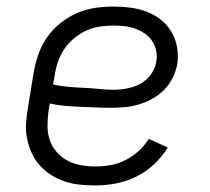

<svg xmlns="http://www.w3.org/2000/svg" viewBox="-20 -558 640 586"><path d="M271 8Q247 8 223 5.5Q199 3 177 -4.5Q155 -12 136 -24Q117 -36 102 -52.5Q87 -69 77.5 -89.5Q68 -110 63 -133Q58 -156 59.5 -180Q61 -204 65 -228L83 -338Q88 -366 97.5 -393Q107 -420 124 -444.5Q141 -469 165 -488Q189 -507 216 -518.5Q243 -530 271 -534Q299 -538 327 -538Q353 -538 379 -534.5Q405 -531 428.5 -522Q452 -513 471.5 -497.5Q491 -482 503.5 -460.5Q516 -439 520.5 -413.5Q525 -388 521 -362Q517 -341 507 -320.5Q497 -300 481 -284Q465 -268 445.5 -257Q426 -246 404.5 -239.5Q383 -233 361.5 -231Q340 -229 319 -229Q296 -229 272.5 -230Q249 -231 225.5 -232Q202 -233 178.5 -235Q155 -237 132 -242L128 -218Q125 -196 125 -173.5Q125 -151 132 -130.5Q139 -110 153 -94Q167 -78 185.5 -68Q204 -58 226 -54Q248 -50 271 -50Q294 -50 317 -54Q340 -58 362 -69Q384 -80 402.5 -96.5Q421 -113 434 -134L492 -108Q475 -80 450 -56.5Q425 -33 395 -18.5Q365 -4 333.5 2Q302 8 271 8ZM329 -284Q342 -284 356 -286Q370 -288 383.5 -292Q397 -296 409.5 -303Q422 -310 432 -320.5Q442 -331 448.5 -344Q455 -357 457 -370Q460 -387 456.5 -403.5Q453 -420 444 -433.5Q435 -447 421.5 -456Q408 -465 393 -470.5Q378 -476 361 -478Q344 -480 327 -480Q306 -480 285 -477Q264 -474 244 -465Q224 -456 206.5 -441.5Q189 -427 176.5 -408.5Q164 -390 157 -369.5Q150 -349 147 -328L142 -300Q165 -295 188 -293Q211 -291 235 -290Q259 -289 282 -286.5Q305 -284 329 -284Z"/></svg>

Font: Iosevka Curly Light Extended
Style: Italic
Weight: 300
Width: 7
Italic angle: -9°
Monospace: yes
Designer: Belleve Invis
Foundry: Belleve Invis
Version: Version 11.1.0; ttfautohint (v1.8.3)